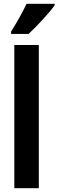

<svg xmlns="http://www.w3.org/2000/svg" viewBox="-20 -999 310 1019"><path d="M270 -970V-979H121C100 -935 73 -885 39 -832V-819H132C178 -862 243 -933 270 -970ZM186 0V-760H56V0Z"/></svg>

Font: Noto Sans Myanmar UI ExtraCondensed
Style: Bold
Weight: 700
Width: 2
Designer: Monotype Design Team
Foundry: Monotype Imaging Inc.
Version: Version 2.103